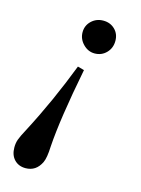

<svg xmlns="http://www.w3.org/2000/svg" viewBox="-108 -557 606 825"><g transform="rotate(15 194.5 -144.5)"><path d="M320 -423Q320 -391 299 -369.5Q278 -348 247 -348Q218 -348 196 -370.5Q174 -393 174 -423Q174 -453 195.5 -473.5Q217 -494 248 -494Q279 -494 299.5 -474Q320 -454 320 -423ZM193 -275 222 -267Q177 -37 169 87Q167 138 157 159Q135 205 88 205Q57 205 38 185Q19 165 19 131Q19 112 24.5 96Q30 80 50 43Q128 -106 193 -275Z"/></g></svg>

Font: STIX
Style: Bold Italic
Weight: 700
Italic angle: -16.33°
Designer: MicroPress Inc., with final additions and corrections provided by Coen Hoffman, Elsevier (retired)
Version: Version 1.1.1